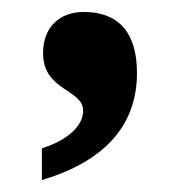

<svg xmlns="http://www.w3.org/2000/svg" viewBox="-20 -667 301 321"><path d="M50 -366C164 -400 209 -465 209 -545C209 -614 177 -647 120 -647C81 -647 52 -623 52 -578C52 -515 119 -518 119 -482C119 -457 94 -433 50 -419Z"/></svg>

Font: Noto Serif Hebrew SemiCondensed ExtraBold
Style: Regular
Weight: 800
Width: 4
Designer: Monotype Design Team
Foundry: Monotype Imaging Inc.
Version: Version 2.004